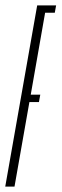

<svg xmlns="http://www.w3.org/2000/svg" viewBox="-54 -695 230 715"><path d="M-34.5 0H0L55.5 -315H91L96 -342.5H60.5L114 -647.5H150L155 -675H84.5Z"/></svg>

Font: Anybody UltraCondensed ExtraLight
Style: Italic
Weight: 250
Width: 1
Italic angle: -10°
Version: Version 1.113;gftools[0.9.25]